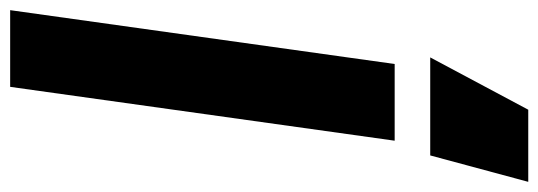

<svg xmlns="http://www.w3.org/2000/svg" viewBox="-425 -436 1060 378"><g transform="rotate(-90 105.0 -247.0)"><path d="M17 0 123 -757H274L168 0ZM-64 263 -12 70H181L78 263Z"/></g></svg>

Font: Plus Jakarta Sans ExtraBold
Style: Italic
Weight: 800
Italic angle: -8°
Designer: Gumpita Rahayu
Foundry: Tokotype
Version: Version 2.071; ttfautohint (v1.8.4.7-5d5b);gftools[0.9.29]